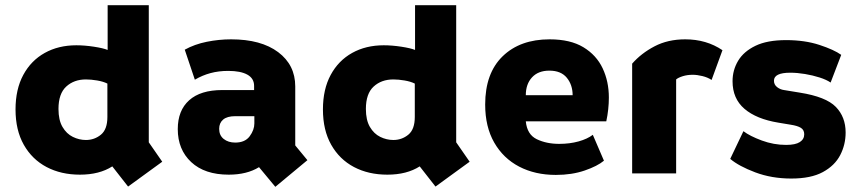

<svg xmlns="http://www.w3.org/2000/svg" viewBox="-20 -670 3318 742"><path d="M475 51 414 -27Q364 5 289 5Q216 5 160 -24.5Q104 -54 72 -110.5Q40 -167 40 -247Q40 -325 70 -380.5Q100 -436 153 -465.5Q206 -495 275 -495Q307 -495 343 -489.5Q379 -484 396 -477V-650H555V-120L607 -45ZM312 -129Q345 -129 370 -149.5Q395 -170 395 -218V-347Q379 -355 355.5 -359Q332 -363 312 -363Q266 -363 236 -335.5Q206 -308 206 -249Q206 -206 221.5 -179.5Q237 -153 261.5 -141Q286 -129 312 -129Z M1044 52 981 -24Q934 5 864 5Q771 5 719 -43.5Q667 -92 667 -171Q667 -243 711 -282.5Q755 -322 839 -322H962V-338Q962 -367 936 -381.5Q910 -396 862 -396Q825 -396 793.5 -387.5Q762 -379 733 -362L694 -478Q732 -499 779 -508.5Q826 -518 873 -518Q989 -518 1055 -468.5Q1121 -419 1121 -336V-108L1168 -51ZM889 -119Q927 -119 945 -143.5Q963 -168 963 -193V-221H889Q858 -221 842.5 -208Q827 -195 827 -172Q827 -147 844.5 -133Q862 -119 889 -119Z M1663 51 1602 -27Q1552 5 1477 5Q1404 5 1348 -24.5Q1292 -54 1260 -110.5Q1228 -167 1228 -247Q1228 -325 1258 -380.5Q1288 -436 1341 -465.5Q1394 -495 1463 -495Q1495 -495 1531 -489.5Q1567 -484 1584 -477V-650H1743V-120L1795 -45ZM1500 -129Q1533 -129 1558 -149.5Q1583 -170 1583 -218V-347Q1567 -355 1543.5 -359Q1520 -363 1500 -363Q1454 -363 1424 -335.5Q1394 -308 1394 -249Q1394 -206 1409.5 -179.5Q1425 -153 1449.5 -141Q1474 -129 1500 -129Z M2128 6Q2048 6 1986.5 -26Q1925 -58 1890 -119Q1855 -180 1855 -266Q1855 -387 1922.5 -452.5Q1990 -518 2104 -518Q2184 -518 2234.5 -487.5Q2285 -457 2309 -406Q2333 -355 2333 -293Q2333 -271 2330.5 -247.5Q2328 -224 2323 -201H2012Q2017 -150 2054.5 -132Q2092 -114 2141 -114Q2182 -114 2216 -123.5Q2250 -133 2271 -149L2314 -49Q2289 -28 2239.5 -11Q2190 6 2128 6ZM2012 -302H2193Q2193 -342 2170.5 -369.5Q2148 -397 2103 -397Q2060 -397 2036 -371Q2012 -345 2012 -302Z M2423 0V-424Q2458 -464 2509.5 -491Q2561 -518 2628 -518Q2710 -518 2772 -476L2730 -361Q2715 -371 2694.5 -376Q2674 -381 2657 -381Q2636 -381 2618.5 -375.5Q2601 -370 2593 -363V0Z M3038 20Q2962 20 2898.5 -4Q2835 -28 2802 -56L2853 -163Q2878 -144 2924 -127Q2970 -110 3018 -110Q3054 -110 3071 -121Q3088 -132 3088 -151Q3088 -168 3075 -176Q3062 -184 3036 -188L2988 -196Q2903 -210 2857 -249.5Q2811 -289 2811 -356Q2811 -399 2832.5 -435Q2854 -471 2899.5 -493Q2945 -515 3018 -515Q3090 -515 3146.5 -496.5Q3203 -478 3231 -458L3190 -351Q3174 -362 3147.5 -370.5Q3121 -379 3091 -384Q3061 -389 3034 -389Q2971 -389 2971 -358Q2971 -343 2983 -333.5Q2995 -324 3010 -322L3071 -312Q3172 -296 3210 -257Q3248 -218 3248 -158Q3248 -111 3227 -70.5Q3206 -30 3160 -5Q3114 20 3038 20Z"/></svg>

Font: Braah One
Style: Regular
Weight: 400
Designer: Ashish Kumar
Foundry: Ashish Kumar
Version: Version 1.001; ttfautohint (v1.8.4.7-5d5b);gftools[0.9.29]